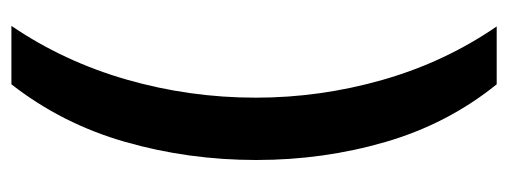

<svg xmlns="http://www.w3.org/2000/svg" viewBox="-304 -450 912 345"><g transform="rotate(-90 152.5 -278.0)"><path d="M37 -274Q37 -153 69.5 -41.5Q102 70 173 158H277Q213 65 181 -47Q149 -159 149 -275Q149 -394 181.5 -507Q214 -620 278 -714H173Q102 -623 69.5 -509.5Q37 -396 37 -274Z"/></g></svg>

Font: Noto Sans Display Medium
Style: Regular
Weight: 500
Designer: Monotype Design Team
Foundry: Monotype Imaging Inc.
Version: Version 1.900